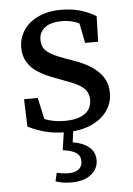

<svg xmlns="http://www.w3.org/2000/svg" viewBox="-52 -533 548 794"><g transform="rotate(-5 222.0 -135.5)"><path d="M206 13Q161 13 124 3.5Q87 -6 51 -24L47 -138H104L130 -18H86V-70Q111 -52 141 -43Q171 -34 207 -34Q246 -34 271 -44Q296 -54 307.5 -71.5Q319 -89 319 -111Q319 -144 296 -163Q273 -182 225 -198L184 -214Q144 -228 114.5 -246.5Q85 -265 69.5 -291Q54 -317 54 -352Q54 -390 74.5 -422Q95 -454 135.5 -473.5Q176 -493 232 -493Q274 -493 309.5 -483Q345 -473 376 -454L373 -348H319L298 -453H336V-410Q312 -428 286 -437Q260 -446 232 -446Q184 -446 160 -427Q136 -408 136 -377Q136 -345 157 -327.5Q178 -310 229 -292L259 -281Q310 -264 342 -241.5Q374 -219 388.5 -192.5Q403 -166 403 -132Q403 -93 380.5 -60Q358 -27 314.5 -7Q271 13 206 13ZM188 86 201 -3H240L229 78L210 55Q242 57 267.5 66.5Q293 76 308.5 94Q324 112 324 139Q324 174 295 198Q266 222 211 222Q188 222 172.5 218.5Q157 215 147 212L155 177Q166 179 178 181Q190 183 203 183Q232 183 246.5 171Q261 159 261 138Q261 115 243.5 103Q226 91 188 86Z"/></g></svg>

Font: Source Serif 4 18pt
Style: Regular
Weight: 400
Designer: Frank Grießhammer
Foundry: Adobe Systems Incorporated
Version: Version 4.004;hotconv 1.0.116;makeotfexe 2.5.65601